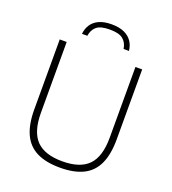

<svg xmlns="http://www.w3.org/2000/svg" viewBox="-166 -1062 1067 1194"><g transform="rotate(20 368.0 -465.0)"><path d="M368.5 9Q275 9 214.5 -21Q154 -51 124.5 -114.5Q95 -178 95 -277.5V-740H141V-271.5Q141 -147 196 -90Q251 -33 368.5 -33Q486 -33 541 -90Q596 -147 596 -271.5V-740H640.5V-277.5Q640.5 -178 611.2 -114.5Q582 -51 521.8 -21Q461.5 9 368.5 9ZM213 -820Q216.5 -855 234 -881.8Q251.5 -908.5 284.5 -923.8Q317.5 -939 367.5 -939Q418 -939 451.5 -923.5Q485 -908 502.8 -881.2Q520.5 -854.5 524 -820H488.5Q482.5 -860 455.8 -882.2Q429 -904.5 367.5 -904.5Q306.5 -904.5 280.2 -882.2Q254 -860 248.5 -820Z"/></g></svg>

Font: Encode Sans SemiExpanded ExtraLight
Style: Regular
Weight: 250
Width: 6
Designer: Multiple Designers
Foundry: Impallari Type
Version: Version 3.002